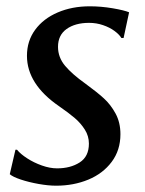

<svg xmlns="http://www.w3.org/2000/svg" viewBox="-20 -579 459 609"><path d="M365 -458.5Q358.5 -469.5 343.2 -480.8Q328 -492 307 -499.2Q286 -506.5 262.5 -506.5Q218.5 -506.5 191.2 -487Q164 -467.5 164 -430.5Q164 -397 186.5 -370.2Q209 -343.5 250.5 -314Q287.5 -287 309.2 -267.2Q331 -247.5 346.5 -219Q362 -190.5 362 -153.5Q362 -102.5 334.2 -65.5Q306.5 -28.5 260 -9.2Q213.5 10 158 10Q133.5 10 102.5 4.5Q71.5 -1 46 -9.5Q20.5 -18 11 -26.5L29 -104H34Q45 -90.5 66.2 -76.8Q87.5 -63 113 -54Q138.5 -45 161 -45Q203.5 -45 232.8 -63.8Q262 -82.5 262 -123.5Q262 -147.5 249 -168Q236 -188.5 217.2 -204.5Q198.5 -220.5 167.5 -242Q65.5 -312 65.5 -402Q65.5 -449 91.5 -484.5Q117.5 -520 163 -539.5Q208.5 -559 264.5 -559Q300.5 -559 337.2 -552.8Q374 -546.5 389.5 -540L372 -458.5Z"/></svg>

Font: Merriweather Text
Style: Italic
Weight: 400
Italic angle: -7.8°
Designer: Eben Sorkin
Foundry: Eben Sorkin
Version: Version 2.100